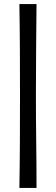

<svg xmlns="http://www.w3.org/2000/svg" viewBox="-20 -783 274 941"><path d="M159 -763Q158 -651 157 -538.5Q156 -426 156 -313Q156 -200 157.5 -87.5Q159 25 159 138H75Q77 25 77.5 -87.5Q78 -200 78 -313Q78 -426 77.5 -538.5Q77 -651 75 -763Z"/></svg>

Font: Ruwudu Medium
Style: Regular
Weight: 500
Designer: Becca Hirsbrunner Spalinger
Foundry: SIL International
Version: Version 3.000